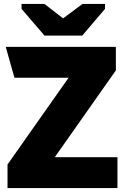

<svg xmlns="http://www.w3.org/2000/svg" viewBox="-20 -951 627 971"><path d="M574 0V-156H257L566 -595V-714H9L53 -558H327L18 -119V0ZM205 -771H396L511 -906V-931H397L299 -858L205 -931H89V-906Z"/></svg>

Font: Frost ExtraBold
Style: Regular
Weight: 800
Designer: Lee Frost
Foundry: Lee Frost for Ice Communication Norge AS
Version: Version 2.011;hotconv 1.0.107;makeotfexe 2.5.65593